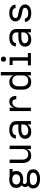

<svg xmlns="http://www.w3.org/2000/svg" viewBox="1826 -2601 998 4690"><g transform="rotate(-90 2325.0 -256.0)"><path d="M300 223Q300 223 300 223Q300 223 300 223Q273 223 246 220Q219 217 193 209.5Q167 202 143 188Q119 174 101 153.5Q83 133 75 106.5Q67 80 67 53Q67 35 70.5 17.5Q74 0 82.5 -15.5Q91 -31 103.5 -44Q116 -57 131 -66Q117 -81 109 -100Q101 -119 101 -140Q101 -165 112.5 -187.5Q124 -210 144 -226Q128 -237 115.5 -252Q103 -267 95 -284Q87 -301 83.5 -320Q80 -339 80 -359Q80 -384 86 -409Q92 -434 107 -454.5Q122 -475 143 -489.5Q164 -504 187.5 -513Q211 -522 236 -526Q261 -530 287 -530Q304 -530 320.5 -528Q337 -526 354 -523L363 -520H542V-447L470 -449Q483 -429 488.5 -405.5Q494 -382 494 -358Q494 -333 487.5 -308Q481 -283 466.5 -262.5Q452 -242 431 -227.5Q410 -213 386.5 -204Q363 -195 337.5 -192Q312 -189 287 -189Q266 -189 246 -191Q226 -193 206 -198Q193 -192 184 -179.5Q175 -167 175 -153Q175 -139 182.5 -128Q190 -117 201.5 -110.5Q213 -104 226 -102Q239 -100 253 -99Q254 -99 256 -99Q258 -99 260 -99Q263 -99 266 -99Q269 -99 272 -99H328Q352 -99 376.5 -96.5Q401 -94 424 -87Q447 -80 468.5 -67.5Q490 -55 506 -36Q522 -17 528.5 7Q535 31 535 55Q535 82 526.5 108.5Q518 135 499.5 155Q481 175 457.5 188.5Q434 202 408 209.5Q382 217 354.5 220Q327 223 300 223ZM287 -262Q302 -262 316.5 -264Q331 -266 345 -270.5Q359 -275 372 -283Q385 -291 394 -303Q403 -315 407 -329.5Q411 -344 411 -359Q411 -379 402.5 -398Q394 -417 377.5 -429.5Q361 -442 341 -447.5Q321 -453 301 -454L287 -455Q286 -455 286 -455Q286 -455 285 -455Q271 -455 256 -453Q241 -451 227.5 -446Q214 -441 201.5 -433Q189 -425 180 -413.5Q171 -402 167 -387.5Q163 -373 163 -358Q163 -344 167 -329.5Q171 -315 180 -303Q189 -291 201.5 -283Q214 -275 228 -270.5Q242 -266 257 -264Q272 -262 287 -262ZM300 149Q317 149 333.5 148Q350 147 366.5 143Q383 139 398.5 132Q414 125 426.5 114Q439 103 446 87.5Q453 72 453 56Q453 42 448 28.5Q443 15 432.5 5Q422 -5 409.5 -10.5Q397 -16 383.5 -19.5Q370 -23 356 -24.5Q342 -26 328 -26H272Q269 -26 265.5 -26Q262 -26 258 -26Q246 -25 233.5 -23Q221 -21 209 -17.5Q197 -14 186 -7.5Q175 -1 166.5 8Q158 17 154 29Q150 41 150 54Q150 70 156.5 86Q163 102 175 113Q187 124 202.5 131.5Q218 139 234 143Q250 147 266.5 148Q283 149 300 149Z M868 8Q842 8 815.5 1.5Q789 -5 767 -20Q745 -35 729 -57.5Q713 -80 704 -105Q695 -130 691.5 -156.5Q688 -183 688 -210V-520H771V-210Q771 -192 773.5 -173.5Q776 -155 783 -138Q790 -121 802 -106.5Q814 -92 829.5 -82.5Q845 -73 863.5 -69.5Q882 -66 900 -66Q918 -66 936.5 -69.5Q955 -73 970.5 -82.5Q986 -92 998 -106.5Q1010 -121 1017 -138Q1024 -155 1026.5 -173.5Q1029 -192 1029 -210V-520H1112V0H1029V-96Q1019 -72 1003 -51.5Q987 -31 966 -17.5Q945 -4 919.5 2Q894 8 868 8Z M1451 8Q1430 8 1408.5 5Q1387 2 1367 -6Q1347 -14 1330 -27.5Q1313 -41 1301.5 -59Q1290 -77 1285 -98Q1280 -119 1280 -141Q1280 -169 1289 -195.5Q1298 -222 1317 -242Q1336 -262 1360.5 -274.5Q1385 -287 1412 -294.5Q1439 -302 1466.5 -304.5Q1494 -307 1521 -307H1629V-355Q1629 -371 1625 -386Q1621 -401 1611 -413Q1601 -425 1587.5 -433.5Q1574 -442 1559.5 -446.5Q1545 -451 1529.5 -452.5Q1514 -454 1499 -454Q1477 -454 1455 -450.5Q1433 -447 1413.5 -436.5Q1394 -426 1381.5 -407.5Q1369 -389 1369 -367Q1369 -367 1369 -367Q1369 -367 1369 -367H1286Q1286 -367 1286 -367Q1286 -367 1286 -367Q1286 -392 1294.5 -416Q1303 -440 1318.5 -459.5Q1334 -479 1355 -492.5Q1376 -506 1400 -514Q1424 -522 1449 -525Q1474 -528 1499 -528Q1525 -528 1550.5 -525Q1576 -522 1600.5 -513Q1625 -504 1647 -489Q1669 -474 1684 -453Q1699 -432 1705.5 -406.5Q1712 -381 1712 -355V0H1629V-90Q1618 -66 1598.5 -46.5Q1579 -27 1555 -14.5Q1531 -2 1504.5 3Q1478 8 1451 8ZM1482 -65Q1500 -65 1518 -68Q1536 -71 1553 -77Q1570 -83 1585 -94Q1600 -105 1610.5 -120Q1621 -135 1625 -153Q1629 -171 1629 -189V-234H1521Q1505 -234 1488 -233Q1471 -232 1455 -228.5Q1439 -225 1423 -220Q1407 -215 1393 -205.5Q1379 -196 1371 -181Q1363 -166 1363 -150Q1363 -129 1374 -111Q1385 -93 1402.5 -82.5Q1420 -72 1440.5 -68.5Q1461 -65 1482 -65Z M1957 0V-520H2040V-412Q2048 -436 2061.5 -458Q2075 -480 2094 -496Q2113 -512 2137.5 -520Q2162 -528 2187 -528Q2208 -528 2229 -523.5Q2250 -519 2267 -507Q2284 -495 2296.5 -477.5Q2309 -460 2315.5 -440Q2322 -420 2324.5 -399Q2327 -378 2327 -357H2244Q2244 -374 2241 -391.5Q2238 -409 2229 -424Q2220 -439 2204 -446.5Q2188 -454 2170 -454Q2149 -454 2129 -448Q2109 -442 2093 -428Q2077 -414 2066.5 -396Q2056 -378 2050 -358Q2044 -338 2042 -317Q2040 -296 2040 -276V0Z M2668 8Q2640 8 2613.5 2Q2587 -4 2564 -19Q2541 -34 2524 -56Q2507 -78 2497 -103.5Q2487 -129 2483.5 -156Q2480 -183 2480 -210V-310Q2480 -337 2483.5 -364Q2487 -391 2497 -416.5Q2507 -442 2524 -464Q2541 -486 2564 -501Q2587 -516 2613.5 -522Q2640 -528 2668 -528Q2693 -528 2718.5 -522.5Q2744 -517 2765.5 -503Q2787 -489 2803 -468.5Q2819 -448 2829 -424V-735H2912V0H2829V-96Q2819 -72 2803 -51.5Q2787 -31 2765.5 -17Q2744 -3 2718.5 2.5Q2693 8 2668 8ZM2699 -65Q2718 -65 2736 -69Q2754 -73 2770 -82.5Q2786 -92 2798 -106.5Q2810 -121 2817 -138Q2824 -155 2826.5 -173.5Q2829 -192 2829 -210V-310Q2829 -328 2826.5 -346.5Q2824 -365 2817 -382Q2810 -399 2798 -413.5Q2786 -428 2770 -437.5Q2754 -447 2736 -451Q2718 -455 2699 -455Q2680 -455 2661.5 -451Q2643 -447 2626.5 -438Q2610 -429 2597 -414.5Q2584 -400 2576.5 -383Q2569 -366 2566 -347.5Q2563 -329 2563 -310V-210Q2563 -191 2566 -172.5Q2569 -154 2576.5 -137Q2584 -120 2597 -105.5Q2610 -91 2626.5 -82Q2643 -73 2661.5 -69Q2680 -65 2699 -65Z M3074 0V-74H3188V-447H3083V-520H3271V-74H3376V0ZM3225 -608Q3212 -608 3200 -611.5Q3188 -615 3179 -624Q3170 -633 3166.5 -645Q3163 -657 3163 -670Q3163 -683 3166.5 -695Q3170 -707 3179 -716Q3188 -725 3200 -729Q3212 -733 3225 -733Q3238 -733 3250 -729Q3262 -725 3271 -716Q3280 -707 3284 -695Q3288 -683 3288 -670Q3288 -657 3284 -645Q3280 -633 3271 -624Q3262 -615 3250 -611.5Q3238 -608 3225 -608Z M3701 8Q3680 8 3658.5 5Q3637 2 3617 -6Q3597 -14 3580 -27.5Q3563 -41 3551.5 -59Q3540 -77 3535 -98Q3530 -119 3530 -141Q3530 -169 3539 -195.5Q3548 -222 3567 -242Q3586 -262 3610.5 -274.5Q3635 -287 3662 -294.5Q3689 -302 3716.5 -304.5Q3744 -307 3771 -307H3879V-355Q3879 -371 3875 -386Q3871 -401 3861 -413Q3851 -425 3837.5 -433.5Q3824 -442 3809.5 -446.5Q3795 -451 3779.5 -452.5Q3764 -454 3749 -454Q3727 -454 3705 -450.5Q3683 -447 3663.5 -436.5Q3644 -426 3631.5 -407.5Q3619 -389 3619 -367Q3619 -367 3619 -367Q3619 -367 3619 -367H3536Q3536 -367 3536 -367Q3536 -367 3536 -367Q3536 -392 3544.5 -416Q3553 -440 3568.5 -459.5Q3584 -479 3605 -492.5Q3626 -506 3650 -514Q3674 -522 3699 -525Q3724 -528 3749 -528Q3775 -528 3800.5 -525Q3826 -522 3850.5 -513Q3875 -504 3897 -489Q3919 -474 3934 -453Q3949 -432 3955.5 -406.5Q3962 -381 3962 -355V0H3879V-90Q3868 -66 3848.5 -46.5Q3829 -27 3805 -14.5Q3781 -2 3754.5 3Q3728 8 3701 8ZM3732 -65Q3750 -65 3768 -68Q3786 -71 3803 -77Q3820 -83 3835 -94Q3850 -105 3860.5 -120Q3871 -135 3875 -153Q3879 -171 3879 -189V-234H3771Q3755 -234 3738 -233Q3721 -232 3705 -228.5Q3689 -225 3673 -220Q3657 -215 3643 -205.5Q3629 -196 3621 -181Q3613 -166 3613 -150Q3613 -129 3624 -111Q3635 -93 3652.5 -82.5Q3670 -72 3690.5 -68.5Q3711 -65 3732 -65Z M4349 8Q4324 8 4299.5 5.5Q4275 3 4251.5 -4.5Q4228 -12 4206.5 -24.5Q4185 -37 4169 -55.5Q4153 -74 4144.5 -97.5Q4136 -121 4136 -146Q4136 -146 4136 -146.5Q4136 -147 4136 -147H4219Q4219 -147 4219 -147Q4219 -147 4219 -147Q4219 -133 4225 -119.5Q4231 -106 4241.5 -96.5Q4252 -87 4265 -81Q4278 -75 4292 -71.5Q4306 -68 4320 -67Q4334 -66 4349 -66Q4363 -66 4377 -67Q4391 -68 4404.5 -71Q4418 -74 4431 -79.5Q4444 -85 4455 -94Q4466 -103 4473 -115.5Q4480 -128 4480 -142Q4480 -158 4470.5 -172Q4461 -186 4447 -194Q4433 -202 4417.5 -205Q4402 -208 4386 -210.5Q4370 -213 4354.5 -216.5Q4339 -220 4323 -223.5Q4307 -227 4291.5 -231Q4276 -235 4261 -240Q4246 -245 4231.5 -252Q4217 -259 4204 -268.5Q4191 -278 4180 -290Q4169 -302 4161.5 -316Q4154 -330 4150 -345.5Q4146 -361 4146 -377Q4146 -401 4154.5 -424Q4163 -447 4178 -465Q4193 -483 4214 -495.5Q4235 -508 4257.5 -515.5Q4280 -523 4304 -525.5Q4328 -528 4351 -528Q4375 -528 4399 -525.5Q4423 -523 4445.5 -515.5Q4468 -508 4488.5 -495Q4509 -482 4524.5 -464Q4540 -446 4548 -423Q4556 -400 4556 -376Q4556 -376 4556 -375.5Q4556 -375 4556 -375H4473Q4473 -375 4473 -375Q4473 -375 4473 -375Q4473 -395 4460.5 -412.5Q4448 -430 4430 -439Q4412 -448 4392 -451Q4372 -454 4351 -454Q4338 -454 4324.5 -453Q4311 -452 4298 -449Q4285 -446 4272.5 -440Q4260 -434 4250 -425Q4240 -416 4234 -403.5Q4228 -391 4228 -378Q4228 -362 4237.5 -348Q4247 -334 4260.5 -326Q4274 -318 4290 -315Q4306 -312 4322 -309.5Q4338 -307 4353.5 -304Q4369 -301 4384.5 -297Q4400 -293 4415.5 -289Q4431 -285 4446.5 -280Q4462 -275 4476 -268Q4490 -261 4503 -251.5Q4516 -242 4527 -230Q4538 -218 4546 -204Q4554 -190 4558 -174.5Q4562 -159 4562 -143Q4562 -119 4553 -95.5Q4544 -72 4528 -54Q4512 -36 4490.5 -23.5Q4469 -11 4445.5 -4Q4422 3 4397.5 5.5Q4373 8 4349 8Z"/></g></svg>

Font: Zed Sans Extended
Style: Regular
Weight: 400
Width: 7
Designer: Belleve Invis
Foundry: Belleve Invis
Version: Version 1.0.0; ttfautohint (v1.8.4)